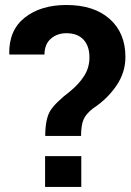

<svg xmlns="http://www.w3.org/2000/svg" viewBox="-20 -741 521 761"><path d="M159.2 -202.1Q159.7 -270.5 179.4 -302.2Q199.2 -334 258.3 -379.4Q293 -407.7 313.7 -440.4Q334.5 -473.1 334.5 -513.7Q334.5 -558.6 310.8 -584Q287.1 -609.4 243.2 -609.4Q207 -609.4 181.9 -587.9Q156.7 -566.4 156.2 -524.9H17.6L16.6 -527.8Q15.1 -621.6 78.4 -671.4Q141.6 -721.2 243.2 -721.2Q352.5 -721.2 414.8 -665.8Q477.1 -610.4 477.1 -515.1Q477.1 -453.1 440.7 -400.4Q404.3 -347.7 349.6 -312Q319.8 -289.1 310.5 -265.9Q301.3 -242.7 301.3 -202.1ZM302.2 0H158.7V-122.1H302.2Z"/></svg>

Font: Roboto Avanza Slab
Style: Bold
Weight: 700
Designer: Google
Version: Version 1.100263; 2013; ttfautohint (v0.94.20-1c74) -l 8 -r 